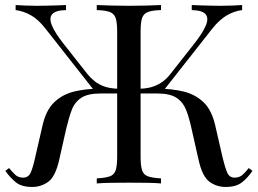

<svg xmlns="http://www.w3.org/2000/svg" viewBox="-20 -728 1023 762"><path d="M608 -376Q661 -376 707.5 -365Q754 -354 787 -323Q820 -292 834 -231L863 -105Q874 -59 883 -40.5Q892 -22 914 -23Q931 -24 942.5 -34Q954 -44 967 -61L982 -50Q963 -22 940 -4Q917 14 875 14Q840 14 811.5 -6.5Q783 -27 768 -94L740 -218Q731 -260 719 -291Q707 -322 681 -339.5Q655 -357 604 -357H519V-376ZM941 -708V-688Q910 -684 881 -667.5Q852 -651 823 -615L620 -357H538V-376Q566 -377 588 -384.5Q610 -392 627 -405Q644 -418 656 -434L752 -556Q785 -598 797 -627Q809 -656 796 -671.5Q783 -687 741 -688V-708Q760 -707 780 -706.5Q800 -706 819.5 -705.5Q839 -705 856 -705Q882 -705 904 -706Q926 -707 941 -708ZM619 -708V-688Q585 -687 567.5 -680.5Q550 -674 544 -656.5Q538 -639 538 -602V-106Q538 -70 544 -52Q550 -34 567.5 -28Q585 -22 619 -20V0Q598 -2 564 -2.5Q530 -3 491 -3Q457 -3 422 -2.5Q387 -2 364 0V-20Q398 -22 415.5 -28Q433 -34 439 -52Q445 -70 445 -106V-602Q445 -639 439 -656.5Q433 -674 415.5 -680.5Q398 -687 364 -688V-708Q387 -707 422 -706Q457 -705 491 -705Q530 -705 564 -706Q598 -707 619 -708ZM242 -708V-688Q200 -687 187 -671.5Q174 -656 186 -627Q198 -598 231 -556L327 -434Q340 -418 356.5 -405Q373 -392 395 -384.5Q417 -377 445 -376V-357H363L160 -615Q132 -651 102.5 -667.5Q73 -684 42 -688V-708Q57 -707 79.5 -706Q102 -705 127 -705Q145 -705 164 -705.5Q183 -706 203 -706.5Q223 -707 242 -708ZM464 -376V-357H379Q328 -357 302 -339.5Q276 -322 264.5 -291Q253 -260 243 -218L215 -94Q200 -27 171.5 -6.5Q143 14 108 14Q66 14 43.5 -4Q21 -22 1 -50L16 -61Q30 -44 41 -34Q52 -24 69 -23Q91 -22 100.5 -40.5Q110 -59 120 -105L149 -231Q163 -292 196 -323Q229 -354 275.5 -365Q322 -376 375 -376Z"/></svg>

Font: Playfair Display
Style: Regular
Weight: 400
Designer: Claus Eggers Sørensen
Foundry: Claus Eggers Sørensen
Version: Version 1.203